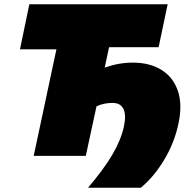

<svg xmlns="http://www.w3.org/2000/svg" viewBox="-20 -733 890 903"><path d="M394 150Q467 64.5 508 -5Q549 -74.5 563 -139Q574.5 -194 560.2 -221.5Q546 -249 509.5 -249Q468 -249 434 -233L431.5 -222Q417.5 -155.5 406.2 -104.8Q395 -54 383.5 0H138.5Q150.5 -55.5 161.5 -107.5Q172.5 -159.5 187.5 -229.5L231 -434Q235 -452 238.5 -468.8Q242 -485.5 245.5 -501H74L118 -713H768.5L726 -511H493Q489 -493 485 -474Q481 -455 476.5 -434L472.5 -415Q538.5 -438.5 604.5 -438.5Q684 -438.5 739 -404.5Q794 -370.5 816.2 -306.5Q838.5 -242.5 819.5 -152.5Q801 -63.5 753.5 16.5Q706 96.5 642.5 150Z"/></svg>

Font: Commissioner Black
Style: Italic
Weight: 900
Italic angle: -12°
Designer: Kostas Bartsokas
Foundry: Kostas Bartsokas
Version: Version 1.000; ttfautohint (v1.8.3)